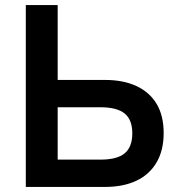

<svg xmlns="http://www.w3.org/2000/svg" viewBox="-20 -739 709 759"><path d="M82 0V-719H208V-423H395Q467 -423 519 -399Q571 -375 599 -328.5Q627 -282 627 -213Q627 -145 599 -97Q571 -49 519 -24.5Q467 0 395 0ZM208 -108H377Q443 -108 473 -133Q503 -158 503 -212Q503 -266 472.5 -290.5Q442 -315 377 -315H208Z"/></svg>

Font: Nunitoga
Style: Bold
Weight: 700
Designer: Vernon Adams
Foundry: Vernon Adams
Version: Version 1.0